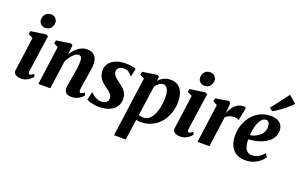

<svg xmlns="http://www.w3.org/2000/svg" viewBox="-121 -1398 3412 2186"><g transform="rotate(20 1585.0 -305.0)"><path d="M134.5 10.5Q105 10.5 84.5 1.8Q64 -7 54.5 -22.5Q45 -38 48 -59.5Q50.5 -80 54.8 -110.5Q59 -141 64.5 -180.2Q70 -219.5 76.5 -265.5Q83 -311.5 89.8 -362.8Q96.5 -414 104 -468.5L47 -496.5L54 -534L238 -560L263 -547.5L199.5 -103Q197 -85 201.2 -76Q205.5 -67 216 -67Q225 -67 235.5 -72.5Q246 -78 262 -91L275 -60Q268.5 -51 250.5 -34.2Q232.5 -17.5 203.2 -3.5Q174 10.5 134.5 10.5ZM196 -626.5Q164.5 -626.5 142.5 -650Q120.5 -673.5 122 -703Q123.5 -741.5 147 -768Q170.5 -794.5 212 -794.5Q248.5 -794.5 269 -771.5Q289.5 -748.5 289 -720.5Q288.5 -681.5 265.8 -654Q243 -626.5 196 -626.5Z M548 -432Q564.5 -458.5 584.5 -481.8Q604.5 -505 628 -522.8Q651.5 -540.5 678.5 -550.5Q705.5 -560.5 736 -560.5Q791.5 -560.5 825.5 -528Q859.5 -495.5 859.5 -419Q859.5 -401.5 855.5 -371Q851.5 -340.5 846 -307.2Q840.5 -274 836 -246.5Q832 -221.5 827 -193.8Q822 -166 818.5 -140.2Q815 -114.5 814.5 -96Q814.5 -78 820 -72.5Q825.5 -67 832 -67Q840.5 -67 850.8 -72Q861 -77 877 -90L890 -58.5Q884 -50.5 866 -34Q848 -17.5 818.2 -3.5Q788.5 10.5 747 10.5Q712 10.5 693.2 -0.5Q674.5 -11.5 667.2 -29Q660 -46.5 660 -65.5Q660.5 -77 662.8 -94.2Q665 -111.5 668.8 -132.2Q672.5 -153 676.5 -175Q680.5 -197 684 -217.5Q687.5 -238.5 691.5 -262.2Q695.5 -286 698.8 -310.5Q702 -335 704.2 -358Q706.5 -381 706 -401Q706 -427.5 701.8 -442Q697.5 -456.5 688.2 -462.5Q679 -468.5 664.5 -468.5Q648.5 -468.5 631.2 -458.2Q614 -448 597 -430Q580 -412 564.5 -389.2Q549 -366.5 537 -341L490 0H345.5L408.5 -469L356.5 -496L363.5 -534L536 -560.5L559.5 -548Z M1308 -444.5H1299Q1290 -461 1265 -479.8Q1240 -498.5 1203.5 -498.5Q1181.5 -498.5 1163 -491.8Q1144.5 -485 1133.2 -471.5Q1122 -458 1121.5 -437Q1121.5 -416 1131.8 -398Q1142 -380 1161.8 -363Q1181.5 -346 1208.5 -326Q1237 -306.5 1260.2 -284.8Q1283.5 -263 1297.5 -234.2Q1311.5 -205.5 1311.5 -165Q1311.5 -121.5 1293.5 -88.5Q1275.5 -55.5 1244 -33.5Q1212.5 -11.5 1171.8 -0.5Q1131 10.5 1084.5 10.5Q1054 10.5 1021.8 5Q989.5 -0.5 964.5 -8.5Q939.5 -16.5 930 -24L953 -119.5H959Q969 -106.5 988.8 -91.5Q1008.5 -76.5 1033.8 -66Q1059 -55.5 1085 -55.5Q1105 -55.5 1123.8 -62.5Q1142.5 -69.5 1154.8 -84.2Q1167 -99 1167 -122.5Q1167 -144 1155.8 -162Q1144.5 -180 1124.2 -197Q1104 -214 1077 -232Q1054 -248 1031.2 -270Q1008.5 -292 993.8 -322.8Q979 -353.5 979 -395Q979 -445 1007 -482Q1035 -519 1085.2 -539.5Q1135.5 -560 1202 -560Q1228.5 -560 1254.2 -557Q1280 -554 1299.8 -550Q1319.5 -546 1328 -542Z M1354.5 254 1453.5 -470 1400.5 -496.5 1407.5 -534 1584.5 -560.5 1607.5 -548 1601 -494Q1616.5 -512 1637.8 -527Q1659 -542 1685.8 -551.2Q1712.5 -560.5 1744.5 -560.5Q1799 -560.5 1836 -536Q1873 -511.5 1892 -465Q1911 -418.5 1911 -352Q1911 -294.5 1896.5 -240.8Q1882 -187 1854.2 -141.2Q1826.5 -95.5 1786.8 -61.5Q1747 -27.5 1696.2 -8.8Q1645.5 10 1585 10Q1572.5 10 1558.8 8.2Q1545 6.5 1532 4.5L1496.5 254ZM1541.5 -61Q1552 -55 1565.8 -52Q1579.5 -49 1597 -49Q1631.5 -49 1657.8 -66.8Q1684 -84.5 1702.8 -115Q1721.5 -145.5 1733.5 -184.8Q1745.5 -224 1751 -267.8Q1756.5 -311.5 1756.5 -354.5Q1756.5 -391.5 1748.8 -420.5Q1741 -449.5 1725.5 -466.2Q1710 -483 1685 -483Q1665 -483 1647.2 -473.5Q1629.5 -464 1615.5 -449.2Q1601.5 -434.5 1592 -418.5Z M2063 10.5Q2033.5 10.5 2013 1.8Q1992.5 -7 1983 -22.5Q1973.5 -38 1976.5 -59.5Q1979 -80 1983.2 -110.5Q1987.5 -141 1993 -180.2Q1998.5 -219.5 2005 -265.5Q2011.5 -311.5 2018.2 -362.8Q2025 -414 2032.5 -468.5L1975.5 -496.5L1982.5 -534L2166.5 -560L2191.5 -547.5L2128 -103Q2125.5 -85 2129.8 -76Q2134 -67 2144.5 -67Q2153.5 -67 2164 -72.5Q2174.5 -78 2190.5 -91L2203.5 -60Q2197 -51 2179 -34.2Q2161 -17.5 2131.8 -3.5Q2102.5 10.5 2063 10.5ZM2124.5 -626.5Q2093 -626.5 2071 -650Q2049 -673.5 2050.5 -703Q2052 -741.5 2075.5 -768Q2099 -794.5 2140.5 -794.5Q2177 -794.5 2197.5 -771.5Q2218 -748.5 2217.5 -720.5Q2217 -681.5 2194.2 -654Q2171.5 -626.5 2124.5 -626.5Z M2273.5 0 2337 -468.5 2285 -496 2292 -534 2449 -560 2473.5 -544 2467 -453.5 2463 -411.5Q2472 -439 2487 -465.8Q2502 -492.5 2523 -513.8Q2544 -535 2570 -547.8Q2596 -560.5 2626 -560.5Q2638.5 -560.5 2647.5 -557.2Q2656.5 -554 2660 -551L2629 -392.5Q2625.5 -396.5 2611.2 -402.5Q2597 -408.5 2574.5 -408.5Q2558.5 -408.5 2543 -405.5Q2527.5 -402.5 2513.5 -397.2Q2499.5 -392 2488 -384Q2476.5 -376 2468 -366L2418 0Z M3076 -103Q3063 -82 3033 -55.2Q3003 -28.5 2958.2 -8.5Q2913.5 11.5 2854.5 11.5Q2798.5 11.5 2759.5 -7.2Q2720.5 -26 2696.2 -57.8Q2672 -89.5 2661 -129Q2650 -168.5 2650 -209.5Q2649.5 -285.5 2672.8 -350Q2696 -414.5 2737.5 -462.2Q2779 -510 2835 -536.8Q2891 -563.5 2956.5 -563.5Q3009.5 -563.5 3042.8 -547.8Q3076 -532 3092 -504.5Q3108 -477 3109 -443.5Q3110 -396 3090.2 -360.2Q3070.5 -324.5 3037.5 -299.2Q3004.5 -274 2964.2 -258Q2924 -242 2882.8 -234.2Q2841.5 -226.5 2807 -225.5Q2806 -189.5 2811.5 -160.5Q2817 -131.5 2829 -110.8Q2841 -90 2859.5 -79Q2878 -68 2903 -68Q2938.5 -68 2965.8 -80Q2993 -92 3013.8 -110.2Q3034.5 -128.5 3049.5 -146.5ZM2924 -503Q2894.5 -503 2873.5 -481.5Q2852.5 -460 2838.5 -425.8Q2824.5 -391.5 2817 -352Q2809.5 -312.5 2807.5 -277Q2826.5 -278 2849 -285.5Q2871.5 -293 2893 -306.2Q2914.5 -319.5 2932.2 -338.2Q2950 -357 2960.2 -381.5Q2970.5 -406 2969.5 -435Q2968 -469.5 2956.5 -486.2Q2945 -503 2924 -503ZM2916.5 -648 3081 -864 3169.5 -787.5Q3162.5 -776.5 3143.8 -758.5Q3125 -740.5 3099.8 -719.5Q3074.5 -698.5 3047 -678.5Q3019.5 -658.5 2994.5 -642.2Q2969.5 -626 2951.5 -618.5Z"/></g></svg>

Font: Merriweather 36pt ExtraBold
Style: Italic
Weight: 800
Italic angle: -7.8°
Version: Version 2.101